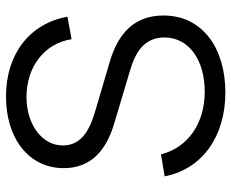

<svg xmlns="http://www.w3.org/2000/svg" viewBox="-87 -688 790 656"><g transform="rotate(-90 308.0 -360.0)"><path d="M320 15C470.5 15 583 -62.5 583 -196.5C583 -333 466.5 -368.5 408 -385L267 -426.5C211 -442.5 139 -467 139 -540C139 -611.5 210.5 -665 307 -664.5C407.5 -663.5 487.5 -604 502 -510.5L579 -524.5C555.5 -654 451.5 -734 307.5 -734.5C165.5 -735 61.5 -658.5 61.5 -537C61.5 -440.5 127 -390.5 215 -364.5L397.5 -310C447.5 -295 508 -267.5 508 -193.5C508 -108.5 429.5 -55.5 323 -55.5C215.5 -55.5 132.5 -111.5 108.5 -205L33.5 -192.5C58 -64.5 169.5 15 320 15Z"/></g></svg>

Font: Hauora
Style: Regular
Weight: 400
Designer: Mikhail Sharanda
Foundry: WCYS & Co.
Version: Version 1.010